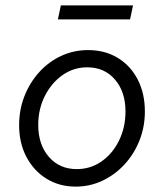

<svg xmlns="http://www.w3.org/2000/svg" viewBox="-20 -683 610 713"><path d="M261 10Q200 10 152.5 -19.5Q105 -49 78 -100.5Q51 -152 51 -218Q51 -276 71 -326.5Q91 -377 126 -415.5Q161 -454 207.5 -475.5Q254 -497 307 -497Q370 -497 417.5 -468Q465 -439 491.5 -387.5Q518 -336 518 -269Q518 -212 498 -161.5Q478 -111 442.5 -72.5Q407 -34 360.5 -12Q314 10 261 10ZM265 -55Q316 -55 357 -83.5Q398 -112 422 -161Q446 -210 446 -269Q446 -342 407 -387.5Q368 -433 304 -433Q253 -433 212 -404Q171 -375 146.5 -326.5Q122 -278 122 -219Q122 -146 161.5 -100.5Q201 -55 265 -55ZM195 -611 206 -663H474L463 -611Z"/></svg>

Font: Red Hat Text VF
Style: Italic
Weight: 300
Italic angle: -12°
Designer: Pentagram, MCKL
Foundry: Pentagram, MCKL
Version: Version 1.023